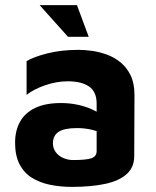

<svg xmlns="http://www.w3.org/2000/svg" viewBox="-20 -716 612 751"><path d="M261 15Q215 15 174.5 6.5Q134 -2 103.5 -21.5Q73 -41 56 -74.5Q39 -108 39 -158Q39 -205 58.5 -240Q78 -275 118 -294Q158 -313 219 -313Q253 -313 285 -306Q317 -299 342.5 -287Q368 -275 383 -261L389 -189Q369 -201 341 -208Q313 -215 281 -215Q232 -215 209.5 -200.5Q187 -186 187 -155Q187 -136 198 -121Q209 -106 227.5 -98Q246 -90 266 -90Q317 -90 337.5 -97Q358 -104 358 -125V-311Q358 -357 328.5 -377.5Q299 -398 245 -398Q201 -398 156.5 -382.5Q112 -367 84 -345V-477Q110 -493 164.5 -507Q219 -521 287 -521Q311 -521 340 -517Q369 -513 398 -502.5Q427 -492 451.5 -472Q476 -452 491 -421Q506 -390 506 -344L505 -105Q505 -62 476 -35.5Q447 -9 392.5 3Q338 15 261 15ZM246 -572 135 -696H281L327 -572Z"/></svg>

Font: Maven Pro
Style: Bold
Weight: 700
Designer: Joe Prince
Foundry: Joe Prince
Version: Version 2.103